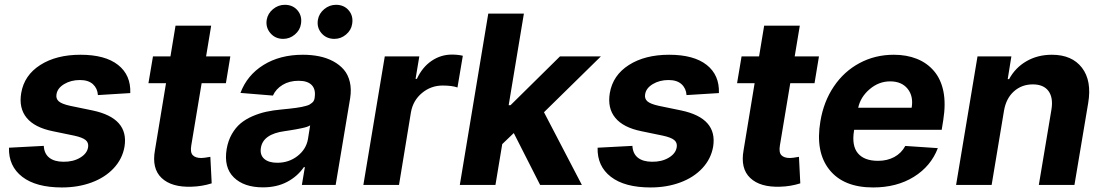

<svg xmlns="http://www.w3.org/2000/svg" viewBox="-20 -785 4684 815"><path d="M533 -389.9 395.6 -381.4Q393.8 -409.8 374.5 -427.6Q355.1 -445.3 319.2 -445.3Q281.2 -445.3 252.5 -428.1Q223.7 -410.9 219.8 -384.6Q216.6 -366.5 229.2 -355.1Q241.8 -343.8 277.3 -335.9L373.2 -316.1Q528.1 -283.4 508.5 -162.3Q499.6 -110.8 462.9 -71.2Q426.1 -31.6 369 -10.5Q311.8 10.7 242.9 10.7Q133.2 10.7 74.6 -34.4Q16 -79.5 18.1 -158L165.8 -165.8Q167.6 -132.8 188.9 -115.8Q210.2 -98.7 248.6 -98.4Q290.1 -97.7 320.1 -115.6Q350.1 -133.5 354 -160.5Q356.9 -179.3 343.4 -190.5Q329.9 -201.7 295.1 -209.2L204.2 -228Q127.1 -243.6 93.2 -284.8Q59.3 -326 70 -389.9Q82.7 -465.6 150.9 -509.1Q219.1 -552.6 321.7 -552.6Q426.5 -552.6 481.2 -509.4Q535.9 -466.3 533 -389.9Z M957.7 -545.5 938.9 -431.8H835.9L791.9 -167.6Q786.9 -138.1 798.3 -126.2Q809.7 -114.3 834.5 -114.3Q845.5 -114.3 872.9 -119.3L878.6 -6.7Q837 6.4 793.7 7.5Q708.5 10.7 666 -29.5Q623.6 -69.6 637.8 -147.7L684.7 -431.8H610.1L629.3 -545.5H703.5L725.1 -676.1H876.4L854.8 -545.5Z M1096.2 10.3Q1015.6 10.3 972.5 -32Q929.3 -74.2 942.1 -152.3Q948.2 -187.9 964 -215.6Q979.8 -243.3 1001.2 -261.2Q1022.7 -279.1 1051.8 -291.7Q1081 -304.3 1110.4 -310.7Q1139.9 -317.1 1175.1 -320.3Q1196.7 -322.4 1208.6 -323.7Q1220.5 -324.9 1236.3 -327.1Q1252.1 -329.2 1260.1 -331Q1268.1 -332.7 1278.4 -335.4Q1288.7 -338.1 1293.9 -341.1Q1299 -344.1 1304.3 -348.4Q1309.7 -352.6 1312.1 -357.8Q1314.6 -362.9 1315.7 -369.3V-371.4Q1321 -405.2 1303.4 -423.7Q1285.9 -442.1 1247.5 -442.1Q1208.5 -442.1 1179.9 -424.9Q1151.3 -407.7 1138.5 -379.3L1000.7 -390.6Q1028.8 -465.9 1098.5 -509.2Q1168.3 -552.6 1265.6 -552.6Q1302.6 -552.6 1334.9 -546Q1367.2 -539.4 1394.4 -524.9Q1421.5 -510.3 1439.6 -489.2Q1457.7 -468 1465 -437Q1472.3 -405.9 1466.3 -367.9L1404.8 0H1261.4L1274.1 -75.6H1269.9Q1242.5 -35.9 1198.5 -12.8Q1154.5 10.3 1096.2 10.3ZM1157 -94.1Q1206.3 -94.1 1243.1 -122.9Q1279.8 -151.6 1287.3 -195L1296.5 -252.8Q1290.8 -249.3 1282 -246.3Q1273.1 -243.3 1258.5 -240.4Q1244 -237.6 1236.2 -236Q1228.3 -234.4 1209.3 -231.5Q1190.3 -228.7 1188.2 -228.3Q1096.6 -215.9 1087.4 -157.3Q1082.7 -127.1 1101.7 -110.6Q1120.7 -94.1 1157 -94.1ZM1399.5 -620Q1365.4 -620 1344.6 -644.2Q1323.9 -668.3 1329.5 -701.3Q1334.2 -728 1356.4 -746.3Q1378.6 -764.6 1406.2 -764.6Q1440.3 -764.6 1460.4 -740.8Q1480.5 -717 1474.8 -683.2Q1470.9 -657 1449 -638.5Q1427.2 -620 1399.5 -620ZM1182.2 -620Q1148.4 -620 1127.7 -644.4Q1106.9 -668.7 1112.2 -701.3Q1116.8 -728 1139 -746.3Q1161.2 -764.6 1188.9 -764.6Q1223 -764.6 1243.1 -740.8Q1263.1 -717 1257.5 -683.2Q1253.6 -657 1231.7 -638.5Q1209.9 -620 1182.2 -620Z M1522.4 0 1613.3 -545.5H1759.9L1744 -450.3H1749.6Q1772.7 -500 1812 -526.6Q1851.2 -553.3 1898.1 -553.3Q1924 -553.3 1944.6 -548.3L1921.9 -413.7Q1898.8 -421.9 1859 -421.9Q1809.3 -421.9 1771.3 -390.3Q1733.3 -358.7 1724.4 -308.6L1673.7 0Z M1931.8 0 2052.6 -727.3H2203.8L2139.2 -338.4H2147L2356.9 -545.5H2530.5L2289.1 -308.6L2449.9 0H2272.7L2160.9 -220.2L2111.9 -173.3L2083.1 0Z M3031.6 -389.9 2894.2 -381.4Q2892.4 -409.8 2873 -427.6Q2853.7 -445.3 2817.8 -445.3Q2779.8 -445.3 2751.1 -428.1Q2722.3 -410.9 2718.4 -384.6Q2715.2 -366.5 2727.8 -355.1Q2740.4 -343.8 2775.9 -335.9L2871.8 -316.1Q3026.6 -283.4 3007.1 -162.3Q2998.2 -110.8 2961.5 -71.2Q2924.7 -31.6 2867.5 -10.5Q2810.4 10.7 2741.5 10.7Q2631.7 10.7 2573.2 -34.4Q2514.6 -79.5 2516.7 -158L2664.4 -165.8Q2666.2 -132.8 2687.5 -115.8Q2708.8 -98.7 2747.2 -98.4Q2788.7 -97.7 2818.7 -115.6Q2848.7 -133.5 2852.6 -160.5Q2855.5 -179.3 2842 -190.5Q2828.5 -201.7 2793.7 -209.2L2702.8 -228Q2625.7 -243.6 2591.8 -284.8Q2557.9 -326 2568.5 -389.9Q2581.3 -465.6 2649.5 -509.1Q2717.7 -552.6 2820.3 -552.6Q2925.1 -552.6 2979.8 -509.4Q3034.4 -466.3 3031.6 -389.9Z M3456.3 -545.5 3437.5 -431.8H3334.5L3290.5 -167.6Q3285.5 -138.1 3296.9 -126.2Q3308.2 -114.3 3333.1 -114.3Q3344.1 -114.3 3371.4 -119.3L3377.1 -6.7Q3335.6 6.4 3292.3 7.5Q3207 10.7 3164.6 -29.5Q3122.2 -69.6 3136.4 -147.7L3183.2 -431.8H3108.7L3127.8 -545.5H3202.1L3223.7 -676.1H3375L3353.3 -545.5Z M3686.1 10.7Q3560.4 10.7 3500.4 -64.8Q3440.3 -140.3 3462.4 -270.2Q3476.2 -353.7 3519.4 -417.8Q3562.5 -481.9 3628.6 -517.2Q3694.6 -552.6 3773.8 -552.6Q3828.5 -552.6 3871.8 -535.3Q3915.1 -518.1 3944.6 -483.5Q3974.1 -448.9 3984.6 -397Q3995 -345.2 3984 -275.6L3977.3 -234H3605.8L3605.1 -230.1Q3594.8 -166.5 3621.6 -134.4Q3648.4 -102.3 3707.4 -102.3Q3745.7 -102.3 3775.9 -118.4Q3806.1 -134.6 3822.8 -165.5L3960.9 -156.2Q3931.5 -79.2 3859 -34.3Q3786.6 10.7 3686.1 10.7ZM3622.9 -327.8H3849.8Q3858 -376.8 3832.6 -408.2Q3807.2 -439.6 3758.5 -439.6Q3710.6 -439.6 3671.7 -406.6Q3632.8 -373.6 3622.9 -327.8Z M4241.8 -315.3 4189.3 0H4038.4L4129.3 -545.5H4273.1L4257.5 -449.2H4263.5Q4289.8 -497.9 4337.2 -525.2Q4384.6 -552.6 4445 -552.6Q4530.5 -552.6 4572.8 -497.3Q4615.1 -442.1 4599.1 -347.3L4540.8 0H4389.6L4443.2 -320.3Q4451.3 -370.4 4430.6 -398.6Q4409.8 -426.8 4364 -426.8Q4317.1 -426.8 4283.9 -397.2Q4250.7 -367.5 4241.8 -315.3Z"/></svg>

Font: Karasuma Gothic
Style: Bold Italic
Weight: 700
Italic angle: 9.39998°
Designer: Rasmus Andersson / Ryoko Nishizuka
Foundry: Genbu
Version: Version 1.00